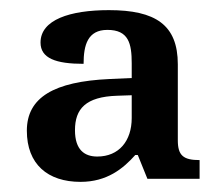

<svg xmlns="http://www.w3.org/2000/svg" viewBox="-20 -739 433 379"><path d="M139 -380C191 -380 223 -406 247 -433H252L271 -386H374V-423C342 -423 331 -432 331 -462V-612C331 -690 287 -719 195 -719C118 -719 60 -700 60 -655C60 -624 90 -613 145 -613C145 -650 153 -680 192 -680C234 -680 240 -653 240 -614V-585L196 -583C87 -578 33 -547 33 -481C33 -415 74 -380 139 -380ZM172 -430C147 -430 128 -443 128 -482C128 -524 149 -548 211 -550L240 -551V-506C240 -461 215 -430 172 -430Z"/></svg>

Font: Noto Serif Myanmar Medium
Style: Regular
Weight: 500
Designer: Ben Mitchell and the Monotype Design Team
Foundry: Monotype Imaging Inc.
Version: Version 2.106